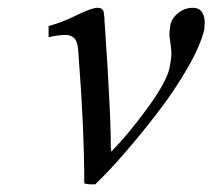

<svg xmlns="http://www.w3.org/2000/svg" viewBox="-20 -462 547 494"><path d="M181.2 -333Q179.2 -355.5 171.6 -363.3Q164.1 -371.1 150.9 -372.1Q128.9 -372.1 105 -366.2V-395Q138.7 -403.8 177.2 -422.9Q215.8 -441.9 231 -441.9Q245.6 -441.9 247.1 -429.2Q249 -415.5 249 -407.2Q258.8 -262.7 259.8 -231.9Q265.1 -142.6 265.1 -82Q266.1 -78.1 266.1 -71.8Q307.1 -112.8 357.4 -181.2Q407.7 -249.5 416 -286.1Q418.5 -297.4 420.9 -318.8V-329.1Q420.4 -337.9 418.5 -350.8Q416.5 -363.8 416 -371.1V-379.9Q417 -387.2 418.9 -400.9Q422.9 -416 439 -429Q455.1 -441.9 476.1 -441.9Q504.9 -441.9 506.8 -405.8Q506.8 -398.9 505.9 -396V-387.2Q496.1 -345.2 462.6 -287.1Q429.2 -229 386 -172.9Q342.8 -116.7 301 -68.6Q259.3 -20.5 225.1 12.2H210.9Q206.5 12.2 196.8 9.8Q196.8 -132.3 181.2 -333Z"/></svg>

Font: Common Serif News
Style: Italic
Weight: 450
Italic angle: -12°
Designer: Philipp H. Poll, Khaled Hosny
Foundry: Stefan Peev, Context Ltd.
Version: Version 1.026